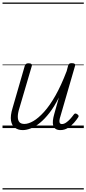

<svg xmlns="http://www.w3.org/2000/svg" viewBox="-20 -1018 686 1526"><path d="M161 16Q125 16 99.5 -2Q74 -20 67.5 -59Q61 -98 80 -160L177 -495Q181 -506 187.5 -510.5Q194 -515 207 -515Q223 -515 229.5 -509Q236 -503 232 -491L134 -158Q121 -117 121.5 -89Q122 -61 134.5 -47Q147 -33 174 -33Q206 -33 245.5 -56Q285 -79 330 -128.5Q375 -178 420.5 -258Q466 -338 510 -453L521 -495Q525 -508 531 -512Q537 -516 551 -516Q567 -516 573.5 -510.5Q580 -505 576 -493L462 -100Q454 -76 452.5 -61Q451 -46 456 -39Q461 -32 471 -32Q488 -32 505 -43.5Q522 -55 537.5 -72Q553 -89 566 -107Q572 -116 579 -116Q586 -116 594 -110Q603 -104 604.5 -98Q606 -92 601 -85Q589 -66 568 -42Q547 -18 519.5 -1Q492 16 460 16Q437 16 423 7Q409 -2 403.5 -19Q398 -36 400.5 -59.5Q403 -83 411 -111L448 -243Q412 -171 373.5 -121.5Q335 -72 297.5 -41.5Q260 -11 225 2.5Q190 16 161 16ZM0 478H646V488H0ZM0 -20H646V0H0ZM0 -505H646V-500H0ZM0 -998H646V-988H0Z"/></svg>

Font: Playwrite AU SA Guides
Style: Regular
Weight: 400
Designer: Veronika Burian, José Scaglione
Foundry: TypeTogether
Version: Version 1.003